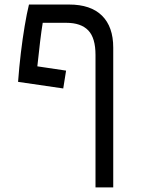

<svg xmlns="http://www.w3.org/2000/svg" viewBox="-20 -606 626 851"><path d="M403.3 224.6V-362.3Q403.3 -438 371.1 -471.4Q338.9 -504.9 273.4 -504.9H169.4Q163.6 -470.2 157.7 -420.9Q151.9 -371.6 145.5 -312L272.9 -293L260.3 -213.9L60.1 -243.2Q64.9 -308.6 72.5 -372.1Q80.1 -435.5 89.4 -490.7Q98.6 -545.9 108.4 -585.9H286.1Q382.3 -585.9 432.1 -536.6Q481.9 -487.3 481.9 -395V224.6Z"/></svg>

Font: Cascadia Code NF SemiLight
Style: Regular
Weight: 350
Monospace: yes
Designer: Aaron Bell
Foundry: Saja Typeworks
Version: Version 2404.023; ttfautohint (v1.8.4)